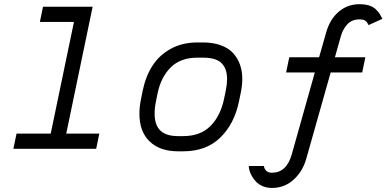

<svg xmlns="http://www.w3.org/2000/svg" viewBox="-20 -716 1860 924"><path d="M171.9 -610.4 187 -683.6H425.8L298.8 -73.2H458L442.9 0H44.4L59.6 -73.2H224.1L335.9 -610.4Z M957.5 -438.5H929.7Q849.1 -438.5 802 -392.1Q754.9 -345.7 738.3 -266.6L730.5 -227.5Q724.1 -197.3 724.1 -168.9Q724.1 -114.7 751.5 -87.9Q778.8 -61 836.9 -61H861.8Q944.8 -61 993.2 -109.9Q1041.5 -158.7 1058.6 -241.7L1066.9 -281.7Q1072.8 -311.5 1072.8 -335.9Q1072.8 -385.3 1046.4 -411.9Q1020 -438.5 957.5 -438.5ZM1146 -335.9Q1146 -305.2 1138.2 -267.1L1129.9 -227.1Q1107.4 -119.1 1039.8 -53.5Q972.2 12.2 861.8 12.2H836.9Q749.5 12.2 700.2 -35.2Q650.9 -82.5 650.9 -168.9Q650.9 -203.1 659.2 -242.2L667 -281.2Q681.2 -349.1 713.9 -399.9Q746.6 -450.7 802 -481.2Q857.4 -511.7 929.7 -511.7H957.5Q1005.9 -511.7 1043 -498Q1080.1 -484.4 1102.1 -460.2Q1124 -436 1135 -404.8Q1146 -373.5 1146 -335.9Z M1753.9 -595.2Q1746.6 -610.4 1738 -616.5Q1729.5 -622.6 1709.5 -622.6Q1673.3 -622.6 1651.6 -599.1Q1629.9 -575.7 1620.6 -542.5L1591.8 -440.4H1738.3L1723.1 -367.2H1571.3L1454.1 47.4Q1437 108.4 1393.3 148.4Q1349.6 188.5 1288.6 188.5Q1265.1 188.5 1245.6 180.4Q1226.1 172.4 1213.9 160.2Q1201.7 147.9 1193.1 133.1Q1184.6 118.2 1180.9 105.5Q1177.2 92.8 1177.2 83H1250.5Q1250.5 93.8 1260 104.5Q1269.5 115.2 1288.6 115.2Q1358.9 115.2 1383.8 27.8L1495.1 -367.2H1356.9L1372.1 -440.4H1515.6L1550.3 -562Q1568.4 -624.5 1610.8 -660.2Q1653.3 -695.8 1709.5 -695.8Q1736.3 -695.8 1756.1 -689.7Q1775.9 -683.6 1788.6 -671.1Q1801.3 -658.7 1806.9 -649.9Q1812.5 -641.1 1820.3 -625.5Z"/></svg>

Font: Anka/Coder
Style: Italic
Weight: 400
Italic angle: -12°
Monospace: yes
Version: Version 001.100